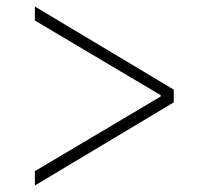

<svg xmlns="http://www.w3.org/2000/svg" viewBox="-20 -590 640 589"><path d="M513 -276 87 -21V-65L473 -294V-298L87 -527V-570L513 -315Z"/></svg>

Font: Anuphan ExtraLight
Style: Regular
Weight: 200
Designer: Cadson Demak
Version: Version 3.001